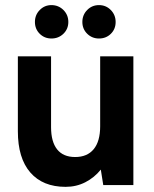

<svg xmlns="http://www.w3.org/2000/svg" viewBox="-20 -719 597 746"><path d="M498.2 0H381.2L371.7 -60Q346.7 -29 311.7 -11Q276.7 7 234.8 7Q146.3 7 97.8 -48.8Q49.4 -104.5 49.4 -209V-500H178.4V-225Q178.4 -168.2 202 -138.6Q225.7 -108.9 272 -108.9Q318.9 -108.9 344 -139.3Q369.2 -169.7 369.2 -228.5V-500H498.2ZM115.7 -633.7Q115.7 -661.1 134.5 -680.2Q153.3 -699.2 179.7 -699.2Q207.2 -699.2 226.4 -680.2Q245.5 -661.1 245.5 -633.7Q245.5 -606.4 226.5 -587.9Q207.4 -569.4 180 -569.4Q152.7 -569.4 134.2 -587.9Q115.7 -606.4 115.7 -633.7ZM300 -633.7Q300 -661.1 318.8 -680.2Q337.6 -699.2 364.6 -699.2Q391.7 -699.2 410.5 -680.1Q429.3 -661 429.3 -633.5Q429.3 -606 410.7 -587.7Q392.2 -569.4 364.6 -569.4Q337.6 -569.4 318.8 -587.9Q300 -606.4 300 -633.7Z"/></svg>

Font: AF Albert Sans Medium
Style: Regular
Weight: 500
Designer: Andreas Rasmussen
Foundry: a.Foundry
Version: Version 1.300;Glyphs 3.2 (3231)